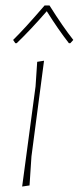

<svg xmlns="http://www.w3.org/2000/svg" viewBox="-20 -678 288 702"><path d="M36 -520 28 -532Q70 -573 143 -658H161Q210 -580 248 -532L237 -520H232Q193 -570 151 -637Q92 -569 41 -520ZM141 -456 95 -106 88 0 61 4 110 -362 116 -452Z"/></svg>

Font: Alegreya Sans Thin
Style: Italic
Weight: 100
Italic angle: -7°
Designer: Juan Pablo del Peral
Foundry: Huerta Tipografica
Version: Version 2.007